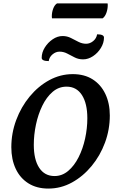

<svg xmlns="http://www.w3.org/2000/svg" viewBox="-20 -1087 674 1119"><path d="M262 12Q194 12 145.5 -18.5Q97 -49 71.5 -103.5Q46 -158 46 -229Q46 -311 74.5 -387.5Q103 -464 153 -524.5Q203 -585 267.5 -620Q332 -655 404 -655Q472 -655 520 -624.5Q568 -594 594 -539.5Q620 -485 620 -414Q620 -332 592 -256Q564 -180 514 -119.5Q464 -59 399.5 -23.5Q335 12 262 12ZM298 -61Q342 -61 377.5 -91Q413 -121 438 -170.5Q463 -220 476 -279.5Q489 -339 489 -398Q489 -484 457.5 -533Q426 -582 368 -582Q322 -582 286.5 -551.5Q251 -521 226.5 -470.5Q202 -420 189.5 -360.5Q177 -301 177 -243Q177 -157 208.5 -109Q240 -61 298 -61ZM264 -731Q223 -731 223 -750Q223 -781 241 -810Q259 -839 287 -858Q315 -877 345 -877Q371 -877 393.5 -865.5Q416 -854 437.5 -843Q459 -832 482 -832Q504 -832 523 -847.5Q542 -863 546 -887Q586 -887 586 -868Q586 -837 568 -807.5Q550 -778 522 -759.5Q494 -741 464 -741Q438 -741 416 -752Q394 -763 372.5 -774.5Q351 -786 327 -786Q305 -786 286 -770Q267 -754 264 -731ZM578 -980H283Q282 -983 282 -991Q282 -1015 290 -1036.5Q298 -1058 312 -1067H607Q607 -1066 607.5 -1063.5Q608 -1061 608 -1058Q608 -1034 600 -1012Q592 -990 578 -980Z"/></svg>

Font: Petrona
Style: Bold Italic
Weight: 700
Italic angle: -9°
Designer: Ringo R. Seeber
Foundry: Ringo R. Seeber
Version: Version 2.001; ttfautohint (v1.8.3)